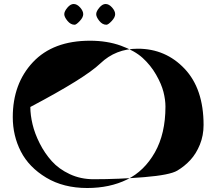

<svg xmlns="http://www.w3.org/2000/svg" viewBox="-20 -926 1040 962"><path d="M349 -906Q366 -906 381.5 -888.5Q397 -871 397 -855Q397 -839 379.5 -820.5Q362 -802 354 -802Q334 -802 318 -821.5Q302 -841 302 -855Q302 -869 317.5 -887.5Q333 -906 349 -906ZM509 -906Q526 -906 541.5 -888.5Q557 -871 557 -855Q557 -839 539.5 -820.5Q522 -802 513 -802Q493 -802 477.5 -821.5Q462 -841 462 -855Q462 -869 477.5 -887.5Q493 -906 509 -906ZM44 -339Q44 -507 145 -614.5Q246 -722 431 -722Q517 -722 586 -697Q655 -672 695 -635.5Q735 -599 762 -552Q789 -505 799 -465.5Q809 -426 809 -392Q809 -256 756 -162.5Q703 -69 616.5 -26.5Q530 16 417 16Q298 16 211.5 -36Q125 -88 84.5 -167Q44 -246 44 -339ZM132 -390Q132 -350 143 -303.5Q154 -257 179 -207.5Q204 -158 239.5 -118.5Q275 -79 329.5 -53.5Q384 -28 449 -28Q576 -28 703.5 -38.5Q831 -49 868 -71Q905 -93 934 -124.5Q963 -156 981.5 -201.5Q1000 -247 1000 -300Q1000 -481 905 -581.5Q810 -682 670 -682Q560 -682 482.5 -608Q405 -534 132 -390Z"/></svg>

Font: OFL Sorts Mill Goudy TT
Style: Regular
Weight: 500
Version: Version 003.000